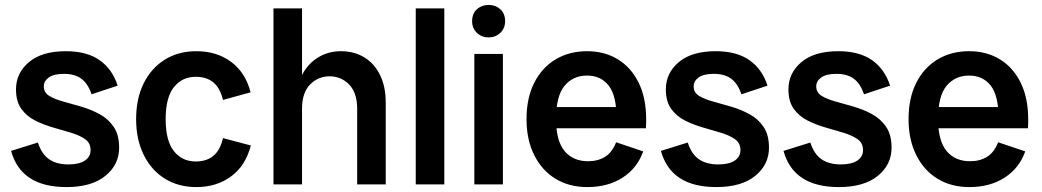

<svg xmlns="http://www.w3.org/2000/svg" viewBox="-20 -749 4232 780"><path d="M250 11Q157 11 101 -26Q45 -63 25 -136L134 -170Q149 -123 179.5 -102Q210 -81 258 -81Q301 -81 324.5 -96.5Q348 -112 348 -139Q348 -168 326 -183.5Q304 -199 269.5 -209.5Q235 -220 196 -231Q157 -242 122.5 -259.5Q88 -277 66.5 -307Q45 -337 45 -386Q45 -452 97.5 -496.5Q150 -541 248 -541Q332 -541 384 -505Q436 -469 458 -401L352 -366Q337 -410 310 -429.5Q283 -449 240 -449Q199 -449 178.5 -434.5Q158 -420 158 -398Q158 -373 180 -359.5Q202 -346 237 -336.5Q272 -327 311 -315.5Q350 -304 385 -285Q420 -266 442 -233.5Q464 -201 464 -149Q464 -80 408 -34.5Q352 11 250 11Z M778 11Q705 11 650 -23Q595 -57 564 -119.5Q533 -182 533 -265Q533 -349 564 -411Q595 -473 650 -507Q705 -541 778 -541Q860 -541 918.5 -498Q977 -455 998 -374L886 -343Q874 -392 846.5 -414.5Q819 -437 775 -437Q720 -437 686.5 -395Q653 -353 653 -265Q653 -177 686.5 -135Q720 -93 775 -93Q819 -93 846.5 -115.5Q874 -138 886 -188L999 -158Q978 -76 919 -32.5Q860 11 778 11Z M1431 0V-307Q1431 -372 1398.5 -405.5Q1366 -439 1319 -439Q1272 -439 1239.5 -405.5Q1207 -372 1207 -307H1177Q1177 -380 1201 -432.5Q1225 -485 1268 -513Q1311 -541 1365 -541Q1419 -541 1460 -516Q1501 -491 1524 -444Q1547 -397 1547 -333V0ZM1091 0V-715H1207V0Z M1669 0V-715H1785V0Z M1907 0V-530H2023V0ZM1965 -597Q1937 -597 1917.5 -615.5Q1898 -634 1898 -663Q1898 -694 1917.5 -711.5Q1937 -729 1965 -729Q1993 -729 2012.5 -711.5Q2032 -694 2032 -663Q2032 -634 2012.5 -615.5Q1993 -597 1965 -597Z M2366 11Q2292 11 2236.5 -23Q2181 -57 2150 -119.5Q2119 -182 2119 -265Q2119 -351 2150.5 -413Q2182 -475 2237.5 -508Q2293 -541 2365 -541Q2436 -541 2490 -508Q2544 -475 2574.5 -413Q2605 -351 2605 -265Q2605 -256 2605 -248Q2605 -240 2604 -228H2201V-314H2518L2485 -265Q2485 -360 2453 -401Q2421 -442 2365 -442Q2308 -442 2273.5 -400.5Q2239 -359 2239 -265Q2239 -177 2273.5 -135.5Q2308 -94 2369 -94Q2409 -94 2438 -112Q2467 -130 2483 -171L2593 -134Q2569 -66 2509.5 -27.5Q2450 11 2366 11Z M2890 11Q2797 11 2741 -26Q2685 -63 2665 -136L2774 -170Q2789 -123 2819.5 -102Q2850 -81 2898 -81Q2941 -81 2964.5 -96.5Q2988 -112 2988 -139Q2988 -168 2966 -183.5Q2944 -199 2909.5 -209.5Q2875 -220 2836 -231Q2797 -242 2762.5 -259.5Q2728 -277 2706.5 -307Q2685 -337 2685 -386Q2685 -452 2737.5 -496.5Q2790 -541 2888 -541Q2972 -541 3024 -505Q3076 -469 3098 -401L2992 -366Q2977 -410 2950 -429.5Q2923 -449 2880 -449Q2839 -449 2818.5 -434.5Q2798 -420 2798 -398Q2798 -373 2820 -359.5Q2842 -346 2877 -336.5Q2912 -327 2951 -315.5Q2990 -304 3025 -285Q3060 -266 3082 -233.5Q3104 -201 3104 -149Q3104 -80 3048 -34.5Q2992 11 2890 11Z M3388 11Q3295 11 3239 -26Q3183 -63 3163 -136L3272 -170Q3287 -123 3317.5 -102Q3348 -81 3396 -81Q3439 -81 3462.5 -96.5Q3486 -112 3486 -139Q3486 -168 3464 -183.5Q3442 -199 3407.5 -209.5Q3373 -220 3334 -231Q3295 -242 3260.5 -259.5Q3226 -277 3204.5 -307Q3183 -337 3183 -386Q3183 -452 3235.5 -496.5Q3288 -541 3386 -541Q3470 -541 3522 -505Q3574 -469 3596 -401L3490 -366Q3475 -410 3448 -429.5Q3421 -449 3378 -449Q3337 -449 3316.5 -434.5Q3296 -420 3296 -398Q3296 -373 3318 -359.5Q3340 -346 3375 -336.5Q3410 -327 3449 -315.5Q3488 -304 3523 -285Q3558 -266 3580 -233.5Q3602 -201 3602 -149Q3602 -80 3546 -34.5Q3490 11 3388 11Z M3918 11Q3844 11 3788.5 -23Q3733 -57 3702 -119.5Q3671 -182 3671 -265Q3671 -351 3702.5 -413Q3734 -475 3789.5 -508Q3845 -541 3917 -541Q3988 -541 4042 -508Q4096 -475 4126.5 -413Q4157 -351 4157 -265Q4157 -256 4157 -248Q4157 -240 4156 -228H3753V-314H4070L4037 -265Q4037 -360 4005 -401Q3973 -442 3917 -442Q3860 -442 3825.5 -400.5Q3791 -359 3791 -265Q3791 -177 3825.5 -135.5Q3860 -94 3921 -94Q3961 -94 3990 -112Q4019 -130 4035 -171L4145 -134Q4121 -66 4061.5 -27.5Q4002 11 3918 11Z"/></svg>

Font: Radio Canada Big Medium
Style: Regular
Weight: 500
Designer: Étienne Aubert Bonn
Foundry: Coppers and Brasses
Version: Version 1.001